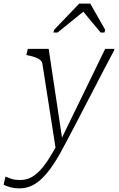

<svg xmlns="http://www.w3.org/2000/svg" viewBox="-116 -806 654 1057"><path d="M193 28 210 -14 229 -24 152 -537H37L29 -503L39 -501Q64 -496 81 -489.5Q98 -483 107.5 -473.5Q117 -464 118 -451ZM219 -35 209 -29Q178 29 152 69.5Q126 110 101 135.5Q76 161 50.5 173Q25 185 -5 185Q-35 185 -55 178Q-75 171 -86 166L-96 211Q-83 218 -60 224.5Q-37 231 -9 231Q28 231 59.5 216Q91 201 121 170.5Q151 140 180.5 95Q210 50 241 -10Q269 -62 296 -114Q323 -166 350 -218Q377 -270 404 -322Q431 -374 458 -426Q485 -478 513 -530V-537H463Q433 -476 402.5 -412.5Q372 -349 341 -286Q310 -223 279.5 -160Q249 -97 219 -35ZM381 -786H320L182 -642L178 -627H201L363 -758H329L438 -627H459L463 -642Z"/></svg>

Font: Roboto Serif Thin
Style: Italic
Weight: 250
Italic angle: -10°
Version: Version 1.007